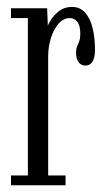

<svg xmlns="http://www.w3.org/2000/svg" viewBox="-20 -548 318 568"><path d="M12.5 0V-29H62.5V-494.5H12.5V-523.5H119.5L121.5 -471Q122.5 -476.5 131.2 -490.2Q140 -504 155.5 -515.8Q171 -527.5 193 -527.5Q217 -527.5 232 -510.5Q247 -493.5 254 -464.8Q261 -436 261 -400.5Q261 -377.5 253.8 -365.8Q246.5 -354 232.5 -354Q220 -354 212.5 -364Q205 -374 205 -392.5Q205 -403.5 208.2 -410.8Q211.5 -418 214.5 -426.2Q217.5 -434.5 217.5 -448Q217.5 -472.5 208.8 -483.5Q200 -494.5 186.5 -494.5Q167 -494.5 152.5 -477.2Q138 -460 130.2 -434Q122.5 -408 122.5 -381.5V-29H174V0Z"/></svg>

Font: Imbue 24pt Light
Style: Regular
Weight: 300
Designer: Tyler Finck
Foundry: Etcetera Type Company
Version: Version 1.102